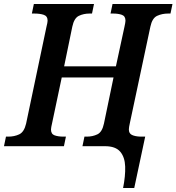

<svg xmlns="http://www.w3.org/2000/svg" viewBox="-41 -734 886 964"><path d="M577 210Q589 150 587.5 102.5Q586 55 562.5 27.5Q539 0 486 0H373L383 -48H395Q424 -48 448 -59.5Q472 -71 481 -114L529 -345H269L220 -113Q218 -105 216.5 -96.5Q215 -88 215 -84Q215 -61 233 -54.5Q251 -48 278 -48H290L280 0H-21L-11 -48H1Q31 -48 55.5 -59.5Q80 -71 90 -113L192 -598Q198 -622 198 -630Q198 -653 179 -659.5Q160 -666 131 -666H119L129 -714H431L421 -666H409Q379 -666 355 -654.5Q331 -643 322 -600L281 -401H541L584 -600Q586 -609 587.5 -617.5Q589 -626 589 -630Q589 -653 571 -659.5Q553 -666 526 -666H514L524 -714H825L815 -666H803Q773 -666 748 -654.5Q723 -643 714 -600L611 -116Q606 -94 606 -84Q606 -64 621.5 -56.5Q637 -49 664 -48H688L633 210Z"/></svg>

Font: Noto Serif SemiCondensed SemiBold
Style: Italic
Weight: 600
Width: 4
Italic angle: -12°
Designer: Monotype Design Team
Foundry: Monotype Imaging Inc.
Version: Version 2.014; ttfautohint (v1.8.4.7-5d5b)